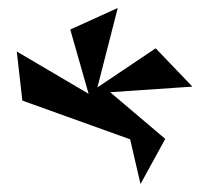

<svg xmlns="http://www.w3.org/2000/svg" viewBox="-20 -934 502 481"><path d="M22 -805 36 -682 306 -585 332 -473 394 -586 256 -703 462 -717 370 -813 224 -715 275 -914 156 -860 202 -699Z"/></svg>

Font: Chaingun
Style: Regular
Weight: 400
Version: Version 0.91